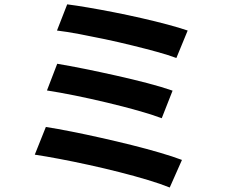

<svg xmlns="http://www.w3.org/2000/svg" viewBox="-20 -803 1040 870"><path d="M284.5 -783.3Q324.1 -778.3 379.4 -768.9Q434.7 -759.5 497.3 -747.2Q559.9 -734.9 622.3 -720.6Q684.6 -706.4 738.5 -692Q792.4 -677.6 830.4 -664.6L779.2 -540.2Q744.3 -553.4 692.1 -567.8Q639.9 -582.2 579 -597.1Q518.2 -612.1 455.9 -625.3Q393.7 -638.4 337.2 -649Q280.8 -659.6 238.2 -664.6ZM239.3 -514.1Q293 -505.1 362.9 -491.1Q432.7 -477 507.1 -460.3Q581.4 -443.7 648.3 -426.2Q715.2 -408.7 762 -392.2L712.9 -267.3Q669.7 -283.7 604.5 -302Q539.4 -320.3 465.6 -337.9Q391.7 -355.6 320.1 -370.1Q248.5 -384.5 192.8 -393.1ZM187.8 -227.7Q239.1 -219.7 304.2 -206.8Q369.3 -193.9 439.5 -178.1Q509.7 -162.4 577.7 -145.4Q645.7 -128.4 704.6 -111.1Q763.5 -93.9 804.5 -78.3L749.1 46.7Q708.6 30.2 649.8 12.5Q591 -5.2 522.2 -22.7Q453.5 -40.2 383.1 -55.6Q312.8 -71 249.3 -83Q185.8 -95 137.6 -102.2Z"/></svg>

Font: Noto Sans SC Thin
Style: Regular
Weight: 100
Designer: Ryoko NISHIZUKA 西塚涼子 (kana, bopomofo & ideographs); Paul D. Hunt (Latin, Greek & Cyrillic); Sandoll Communications 산돌커뮤니
Foundry: Adobe
Version: Version 2.004-H2;hotconv 1.0.118;makeotfexe 2.5.65603